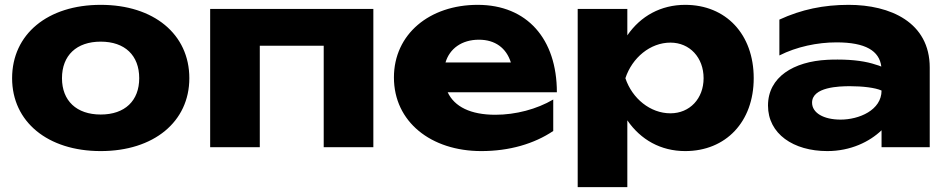

<svg xmlns="http://www.w3.org/2000/svg" viewBox="-20 -608 3904 793"><path d="M396 16C615 16 762 -105 762 -285C762 -467 615 -588 396 -588C177 -588 30 -467 30 -285C30 -105 177 16 396 16ZM396 -135C296 -135 236 -192 236 -285C236 -379 296 -436 396 -436C496 -436 555 -379 555 -285C555 -192 496 -135 396 -135Z M848 -571V0H1053V-419H1317V0H1522V-571Z M1968 16C2084 16 2186 -14 2265 -67V-197C2197 -157 2110 -134 2026 -134C1924 -134 1857 -167 1829 -227H2280C2280 -447 2157 -588 1953 -588C1754 -588 1607 -467 1607 -288C1607 -105 1760 16 1968 16ZM1958 -444C2025 -444 2071 -410 2090 -350H1820C1837 -407 1887 -444 1958 -444Z M2366 165H2571V-111C2626 -31 2709 16 2810 16C2978 16 3093 -105 3093 -285C3093 -467 2978 -588 2810 -588C2710 -588 2626 -542 2571 -462V-571H2366ZM2886 -285C2886 -201 2829 -140 2749 -140C2666 -140 2591 -201 2563 -285C2591 -370 2666 -432 2749 -432C2829 -432 2886 -370 2886 -285Z M3621 0H3820V-329C3820 -516 3657 -588 3485 -588C3382 -588 3290 -569 3199 -527V-379C3270 -415 3356 -433 3435 -433C3555 -433 3612 -398 3620 -333C3613 -336 3605 -339 3597 -341C3559 -354 3507 -362 3440 -362C3427 -362 3412 -362 3397 -361C3258 -354 3152 -290 3152 -172C3152 -55 3257 16 3397 16C3494 16 3572 -23 3621 -70ZM3621 -234C3621 -153 3528 -114 3452 -114C3381 -114 3334 -142 3334 -184C3334 -249 3446 -252 3491 -252C3542 -252 3595 -246 3621 -234Z"/></svg>

Font: Bounded
Style: Bold
Weight: 700
Designer: Vlad Churkin
Version: Version 3.0